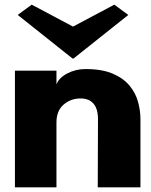

<svg xmlns="http://www.w3.org/2000/svg" viewBox="-20 -803 647 823"><path d="M346 -507Q418 -507 464 -487Q510 -467 536 -435Q562 -403 572 -365.5Q582 -328 582 -292V0H399L400 -292Q400 -337 380.5 -359Q361 -381 326 -381Q283 -381 252.5 -354.5Q222 -328 222 -278V0H44V-500H222V-441Q232 -469 268 -488Q304 -507 346 -507ZM116 -783 293 -689 470 -783 530 -739 295 -552H291L56 -739Z"/></svg>

Font: Panamera Black
Style: Regular
Weight: 900
Designer: Bastien Sozeau
Foundry: NBR — Bastien Sozeau
Version: Version 3.002; ttfautohint (v1.8.4.7-5d5b);gftools[0.9.33]